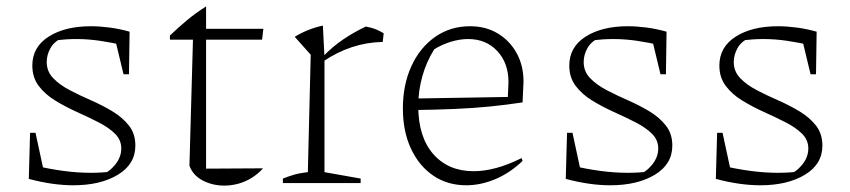

<svg xmlns="http://www.w3.org/2000/svg" viewBox="-20 -572 2656 600"><path d="M209 7Q177 7 142 2Q107 -3 70 -13L87 -55Q133 -44 177.5 -38Q222 -32 264 -32Q281 -32 297.5 -33Q314 -34 330 -36L297 -26Q321 -34 340 -57.5Q359 -81 359 -108Q359 -135 339 -154.5Q319 -174 287.5 -190Q256 -206 220.5 -222Q185 -238 153 -257.5Q121 -277 101 -303.5Q81 -330 81 -367Q81 -425 132 -457.5Q183 -490 264 -490Q291 -490 322 -486Q353 -482 385 -473L373 -429Q330 -439 292.5 -444.5Q255 -450 219 -450Q203 -450 187 -449Q171 -448 153 -446L174 -453Q150 -443 138 -422Q126 -401 126 -378Q126 -349 146 -328Q166 -307 197.5 -290.5Q229 -274 264.5 -258.5Q300 -243 331.5 -224Q363 -205 383 -179.5Q403 -154 403 -117Q403 -59 348.5 -26Q294 7 209 7ZM70 -13 74 -157H91L122 -13ZM366 -340 334 -473H385L383 -340Z M624 -552V-482H803L799 -448H624V-45L802 -46Q787 -29 767 -16.5Q747 -4 725 2Q703 8 681 8Q644 8 613.5 -8Q583 -24 572 -54L583 -448H511V-461Q537 -486 564 -508.5Q591 -531 624 -552Z M1176 -441Q1077 -439 990 -380V-396Q1020 -427 1053.5 -449.5Q1087 -472 1123 -489Q1140 -486 1153 -481Q1166 -476 1179 -468ZM864 0V-14Q879 -20 897 -25.5Q915 -31 942 -34L951 -401L901 -457Q942 -482 989 -492L994 -393V-34L1107 -14V0Z M1437 7Q1378 7 1333.5 -23.5Q1289 -54 1264 -108Q1239 -162 1239 -233Q1239 -307 1265.5 -365Q1292 -423 1339.5 -456.5Q1387 -490 1449 -490Q1498 -490 1535.5 -467.5Q1573 -445 1594.5 -406Q1616 -367 1616 -317L1613 -252Q1560 -244 1509.5 -239Q1459 -234 1400.5 -231.5Q1342 -229 1266 -228V-264L1567 -269L1569 -315Q1569 -375 1534 -412.5Q1499 -450 1443 -450Q1417 -450 1389 -441.5Q1361 -433 1337 -418Q1312 -378 1299.5 -332.5Q1287 -287 1287 -241Q1287 -144 1334 -90.5Q1381 -37 1460 -37Q1528 -37 1610 -78L1613 -69Q1573 -31 1527.5 -12Q1482 7 1437 7Z M1887 7Q1855 7 1820 2Q1785 -3 1748 -13L1765 -55Q1811 -44 1855.5 -38Q1900 -32 1942 -32Q1959 -32 1975.5 -33Q1992 -34 2008 -36L1975 -26Q1999 -34 2018 -57.5Q2037 -81 2037 -108Q2037 -135 2017 -154.5Q1997 -174 1965.5 -190Q1934 -206 1898.5 -222Q1863 -238 1831 -257.5Q1799 -277 1779 -303.5Q1759 -330 1759 -367Q1759 -425 1810 -457.5Q1861 -490 1942 -490Q1969 -490 2000 -486Q2031 -482 2063 -473L2051 -429Q2008 -439 1970.5 -444.5Q1933 -450 1897 -450Q1881 -450 1865 -449Q1849 -448 1831 -446L1852 -453Q1828 -443 1816 -422Q1804 -401 1804 -378Q1804 -349 1824 -328Q1844 -307 1875.5 -290.5Q1907 -274 1942.5 -258.5Q1978 -243 2009.5 -224Q2041 -205 2061 -179.5Q2081 -154 2081 -117Q2081 -59 2026.5 -26Q1972 7 1887 7ZM1748 -13 1752 -157H1769L1800 -13ZM2044 -340 2012 -473H2063L2061 -340Z M2356 7Q2324 7 2289 2Q2254 -3 2217 -13L2234 -55Q2280 -44 2324.5 -38Q2369 -32 2411 -32Q2428 -32 2444.5 -33Q2461 -34 2477 -36L2444 -26Q2468 -34 2487 -57.5Q2506 -81 2506 -108Q2506 -135 2486 -154.5Q2466 -174 2434.5 -190Q2403 -206 2367.5 -222Q2332 -238 2300 -257.5Q2268 -277 2248 -303.5Q2228 -330 2228 -367Q2228 -425 2279 -457.5Q2330 -490 2411 -490Q2438 -490 2469 -486Q2500 -482 2532 -473L2520 -429Q2477 -439 2439.5 -444.5Q2402 -450 2366 -450Q2350 -450 2334 -449Q2318 -448 2300 -446L2321 -453Q2297 -443 2285 -422Q2273 -401 2273 -378Q2273 -349 2293 -328Q2313 -307 2344.5 -290.5Q2376 -274 2411.5 -258.5Q2447 -243 2478.5 -224Q2510 -205 2530 -179.5Q2550 -154 2550 -117Q2550 -59 2495.5 -26Q2441 7 2356 7ZM2217 -13 2221 -157H2238L2269 -13ZM2513 -340 2481 -473H2532L2530 -340Z"/></svg>

Font: Piazzolla Thin Thin
Style: Regular
Weight: 250
Version: Version 2.005